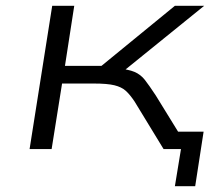

<svg xmlns="http://www.w3.org/2000/svg" viewBox="-20 -514 724 662"><path d="M583 128 604 0H558L567 -60H682L653 128ZM82 0 160 -494H236L204 -287H330L583 -494H684L390 -256L381 -279Q423 -275 444 -266Q465 -257 479.5 -238.5Q494 -220 517 -185L631 0H544L444 -164Q428 -188 413.5 -201Q399 -214 374.5 -220Q350 -226 303 -226H194L158 0Z"/></svg>

Font: Nunito Sans 7pt Expanded Light
Style: Italic
Weight: 300
Width: 7
Italic angle: -9°
Designer: Vernon Adams
Foundry: Vernon Adams
Version: Version 3.101;gftools[0.9.27]